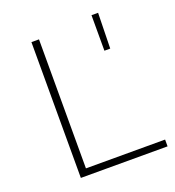

<svg xmlns="http://www.w3.org/2000/svg" viewBox="-132 -827 846 930"><g transform="rotate(-20 291.5 -361.5)"><path d="M573 0V-35H165V-700H126V0ZM474 -540 478 -723H444V-540Z"/></g></svg>

Font: Montserrat-Alt1 ExtLt
Style: Regular
Weight: 200
Designer: Differentunic
Foundry: Differentunic
Version: Version 7.222